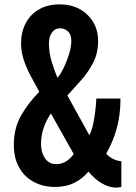

<svg xmlns="http://www.w3.org/2000/svg" viewBox="-20 -841 618 875"><path d="M231 11Q176 11 133 -12.5Q90 -36 66.5 -79Q43 -122 43 -180Q43 -257 76 -314.5Q109 -372 159 -423Q139 -459 119.5 -495.5Q100 -532 88 -569Q76 -606 76 -643Q76 -694 96.5 -734Q117 -774 156.5 -797.5Q196 -821 252 -821Q304 -821 342.5 -800Q381 -779 404 -741.5Q427 -704 427 -654Q427 -598 404 -554Q381 -510 348.5 -474Q316 -438 287 -406L387 -225Q397 -242 403.5 -271Q410 -300 414 -333Q418 -366 419 -392H529Q529 -338 520.5 -293.5Q512 -249 497.5 -211.5Q483 -174 464 -141Q475 -127 494 -117.5Q513 -108 533 -106V11Q526 12 520 13Q514 14 508 14Q482 13 458.5 2Q435 -9 416 -25.5Q397 -42 383 -59Q357 -27 319 -8Q281 11 231 11ZM236 -93Q262 -93 282 -106Q302 -119 316 -139L212 -324Q189 -290 178 -255.5Q167 -221 167 -186Q167 -160 175 -139Q183 -118 198 -105.5Q213 -93 236 -93ZM242 -486Q258 -506 272 -535.5Q286 -565 295.5 -597Q305 -629 305 -656Q305 -683 290 -697.5Q275 -712 254 -712Q230 -712 216.5 -692.5Q203 -673 203 -643Q203 -601 215.5 -560Q228 -519 242 -486Z"/></svg>

Font: Oswald SemiBold
Style: Regular
Weight: 600
Designer: Vernon Adams
Foundry: Vernon Adams
Version: Version 4.103;gftools[0.9.33.dev8+g029e19f]